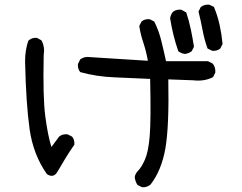

<svg xmlns="http://www.w3.org/2000/svg" viewBox="-20 -778 1040 826"><path d="M590.8 27.3 571.3 17.6Q561.5 2 559.6 -15.6Q561.5 -31.2 575.2 -44.9Q588.9 -58.6 603.5 -91.3Q618.2 -124 624 -192.4Q629.9 -260.7 626 -438.5Q549.8 -442.4 472.7 -445.3Q395.5 -448.2 325.2 -467.8Q313.5 -481.4 315.4 -502.9L325.2 -522.5Q342.8 -536.1 368.2 -532.2L616.2 -516.6Q608.4 -559.6 596.7 -594.2Q585 -628.9 579.1 -666L588.9 -685.5Q602.5 -697.3 624 -695.3L643.6 -685.5Q663.1 -646.5 673.8 -603Q684.6 -559.6 694.3 -514.6H875L894.5 -504.9Q908.2 -489.3 906.2 -465.8L896.5 -446.3Q859.4 -426.8 810.5 -432.6L704.1 -436.5Q708 -233.4 691.4 -139.2Q674.8 -44.9 627.9 15.6Q612.3 29.3 590.8 27.3ZM181.6 -29.3Q123 -112.3 107.4 -222.2Q91.8 -332 87.9 -514.6Q87.9 -561.5 101.6 -602.5Q117.2 -617.2 138.7 -615.2L158.2 -604.5Q173.8 -577.1 168 -540Q164.1 -359.4 174.8 -277.8Q185.5 -196.3 201.2 -145.5L234.4 -190.4Q248 -202.1 270.5 -200.2L290 -190.4Q301.8 -176.8 299.8 -155.3Q280.3 -127.9 262.2 -98.1Q244.1 -68.4 227.1 -39.1Q210 -9.8 181.6 -29.3ZM775.4 -545.9Q759.8 -547.9 747.1 -557.6Q735.4 -590.8 726.6 -626.5Q717.8 -662.1 711.9 -699.2Q713.9 -714.8 723.6 -726.6Q737.3 -738.3 759.8 -736.3L781.2 -724.6Q793 -689.5 800.8 -652.3Q808.6 -615.2 814.5 -577.1L804.7 -557.6Q791 -547.9 775.4 -545.9ZM892.6 -559.6 873 -569.3Q859.4 -606.4 851.6 -647.9Q843.8 -689.5 834 -728.5L843.8 -748Q859.4 -759.8 880.9 -757.8L900.4 -748Q916 -710.9 924.8 -670.9Q933.6 -630.9 937.5 -588.9L927.7 -569.3Q914.1 -557.6 892.6 -559.6Z"/></svg>

Font: JasonHandwriting2
Style: Regular
Weight: 400
Version: Version 1.05.10